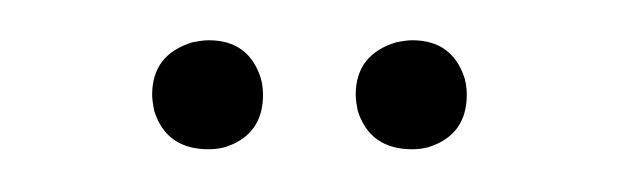

<svg xmlns="http://www.w3.org/2000/svg" viewBox="-20 -709 300 93"><path d="M53.7 -663.1Q53.7 -682.6 73.2 -688.5Q78.1 -689.5 81.1 -689.5Q100.6 -689.5 106.4 -670.9Q107.4 -667 107.4 -663.1Q107.4 -643.6 88.9 -637.7Q85 -636.7 81.1 -636.7Q60.5 -636.7 54.7 -655.3Q53.7 -660.2 53.7 -663.1ZM152.3 -663.1Q152.3 -682.6 171.9 -688.5Q176.8 -689.5 179.7 -689.5Q199.2 -689.5 205.1 -670.9Q206.1 -667 206.1 -663.1Q206.1 -643.6 187.5 -637.7Q183.6 -636.7 179.7 -636.7Q159.2 -636.7 153.3 -655.3Q152.3 -660.2 152.3 -663.1Z"/></svg>

Font: Post No Bills Colombo Light
Style: Regular
Weight: 300
Designer: Kosala Senevirathne, Siva Puranthara, Lasantha Premarathna, Tharique Azeez
Foundry: Mooniak
Version: Version 1.220 ; ttfautohint (v1.6)